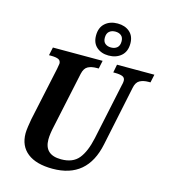

<svg xmlns="http://www.w3.org/2000/svg" viewBox="-137 -1068 1042 1186"><g transform="rotate(15 384.0 -475.5)"><path d="M93 -159Q93 -175 97 -203Q101 -231 105 -252L178 -593Q184 -623 184 -628Q184 -648 168 -655Q152 -662 120 -662H108L119 -714H437L426 -662H414Q379 -662 357 -650Q335 -638 327 -602L252 -250Q239 -194 239 -159Q239 -60 346 -60Q421 -60 458 -105.5Q495 -151 514 -239L590 -598Q595 -616 595 -628Q595 -648 578.5 -655Q562 -662 530 -662H519L529 -714H768L757 -662H745Q711 -662 688.5 -649.5Q666 -637 659 -600L579 -218Q532 10 310 10Q205 10 149 -34Q93 -78 93 -159ZM357 -855Q357 -906 388 -933.5Q419 -961 468 -961Q515 -961 545 -935Q575 -909 575 -861Q575 -810 543.5 -782.5Q512 -755 463 -755Q417 -755 387 -781Q357 -807 357 -855ZM519 -860Q519 -885 504.5 -897Q490 -909 467 -909Q443 -909 428 -896Q413 -883 413 -856Q413 -831 427.5 -819Q442 -807 465 -807Q489 -807 504 -820Q519 -833 519 -860Z"/></g></svg>

Font: Noto Serif Narrow
Style: Bold Italic
Weight: 700
Width: 4
Italic angle: -12°
Designer: Monotype Design Team
Foundry: Monotype Imaging Inc.
Version: Version 1.001